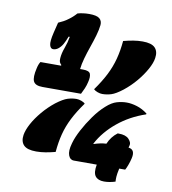

<svg xmlns="http://www.w3.org/2000/svg" viewBox="-99 -905 997 1111"><g transform="rotate(10 400.0 -350.0)"><path d="M438 -396Q476 -449 500 -496.5Q524 -544 537 -593.5Q550 -643 555 -700Q586 -708 613 -712.5Q640 -717 667 -717Q720 -717 740.5 -695.5Q761 -674 755 -635Q751 -606 730 -568Q709 -530 677.5 -492.5Q646 -455 607 -424Q567 -393 541 -385Q515 -377 489 -377Q476 -377 461 -382.5Q446 -388 438 -396ZM653 109Q618 120 587 120Q551 120 535.5 99.5Q520 79 529 31H393Q372 31 362.5 6Q353 -19 366 -64L368 -71Q377 -103 400 -146.5Q423 -190 454 -233.5Q485 -277 519 -307Q551 -336 580.5 -344.5Q610 -353 638 -353Q666 -353 698.5 -343Q731 -333 761 -310L760 -305Q668 -274 597.5 -216Q527 -158 489 -86V-83Q511 -90 528 -93.5Q545 -97 563 -98Q581 -141 617 -168H623Q665 -168 683 -148.5Q701 -129 697 -113L693 -98Q734 -93 722 -41Q717 -19 709 2Q701 23 696 31H661Q654 63 653 79.5Q652 96 653 109ZM399 -304Q360 -250 336 -202.5Q312 -155 299.5 -106.5Q287 -58 282 0Q251 8 224 12.5Q197 17 170 17Q117 17 96.5 -4.5Q76 -26 82 -65Q87 -95 107 -132Q127 -169 159 -207Q191 -245 230 -276Q271 -307 297 -315Q323 -323 348 -323Q361 -323 376.5 -317.5Q392 -312 399 -304ZM105 -497H226L227 -501Q219 -509 216 -516.5Q213 -524 214 -539Q216 -568 228.5 -601.5Q241 -635 247 -670H240Q229 -641 219 -623.5Q209 -606 194 -594Q180 -583 164 -583Q149 -583 143.5 -603.5Q138 -624 151 -678L166 -739Q182 -746 196 -753.5Q210 -761 223 -771Q247 -788 267 -811Q281 -815 298.5 -817.5Q316 -820 335 -820Q379 -820 395.5 -806.5Q412 -793 410 -768Q407 -740 397 -705.5Q387 -671 374 -634Q361 -597 351 -561.5Q341 -526 338 -497H356Q392 -497 398.5 -479.5Q405 -462 397 -431Q393 -412 384.5 -392Q376 -372 368 -357H142Q99 -357 88 -380Q77 -403 90 -458Q95 -482 105 -497Z"/></g></svg>

Font: Recursive Sn Csl St XBk
Style: Italic
Weight: 1000
Italic angle: -15°
Version: Version 1.085;hotconv 1.1.0;makeotfexe 2.6.0; ttfautohint (v